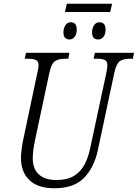

<svg xmlns="http://www.w3.org/2000/svg" viewBox="-20 -996 736 1026"><path d="M327 -932 337 -976H579L569 -932ZM352 -785Q319 -785 319 -823Q319 -845 329.5 -861Q340 -877 358 -877Q373 -877 381.5 -868Q390 -859 390 -839Q390 -811 378 -798Q366 -785 352 -785ZM505 -785Q472 -785 472 -823Q472 -845 482.5 -861Q493 -877 511 -877Q544 -877 544 -839Q544 -811 532 -798Q520 -785 505 -785ZM271 10Q183 10 137.5 -33Q92 -76 92 -153Q92 -173 96 -202Q100 -231 105 -254L179 -604Q186 -633 186 -647Q186 -669 171.5 -675.5Q157 -682 131 -682H112L119 -714H351L345 -682H324Q292 -682 273 -668.5Q254 -655 243 -603L168 -251Q155 -191 155 -150Q155 -94 187.5 -64Q220 -34 281 -34Q339 -34 375 -56Q411 -78 431 -115.5Q451 -153 461 -200L548 -605Q554 -634 554 -647Q554 -669 540 -675.5Q526 -682 500 -682H480L487 -714H696L690 -682H671Q638 -682 619.5 -668.5Q601 -655 590 -603L503 -194Q483 -101 429 -45.5Q375 10 271 10Z"/></svg>

Font: Noto Serif Condensed Light
Style: Italic
Weight: 300
Width: 3
Italic angle: -12°
Designer: Monotype Design Team
Foundry: Monotype Imaging Inc.
Version: Version 2.014; ttfautohint (v1.8.4.7-5d5b)